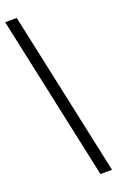

<svg xmlns="http://www.w3.org/2000/svg" viewBox="-169 -802 588 965"><g transform="rotate(-20 125.5 -319.5)"><path d="M189 121H251L62 -760H0Z"/></g></svg>

Font: Noto Serif Bengali Condensed
Style: Bold
Weight: 700
Width: 3
Designer: Juan Bruce, Universal Thirst, Indian Type Foundry and the Monotype Design Team.
Foundry: Monotype Imaging Inc.
Version: Version 2.003